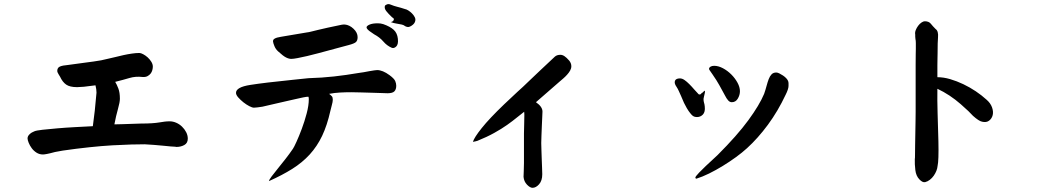

<svg xmlns="http://www.w3.org/2000/svg" viewBox="-20 -773 5040 922"><path d="M881.8 -107.4Q881.8 -85.9 865.2 -76.7Q848.6 -67.4 827.1 -67.4Q825.2 -67.4 824.2 -67.9Q823.2 -68.4 821.3 -68.4Q814.5 -68.4 799.3 -69.8Q784.2 -71.3 764.2 -73.2Q744.1 -75.2 720.7 -77.1Q697.3 -79.1 674.8 -80.1Q649.4 -80.1 610.4 -79.1Q571.3 -78.1 520.5 -75.2Q469.7 -72.3 409.2 -65.9Q348.6 -59.6 281.2 -49.8L244.1 -43Q218.8 -36.1 205.6 -33.7Q192.4 -31.2 186.5 -31.2Q168.9 -31.2 155.3 -40Q141.6 -48.8 132.3 -61.5Q123 -74.2 117.7 -87.4Q112.3 -100.6 112.3 -108.4Q112.3 -119.1 122.1 -128.4Q131.8 -137.7 145.5 -142.6Q154.3 -146.5 184.6 -149.9Q214.8 -153.3 255.4 -156.7Q295.9 -160.2 341.3 -162.6Q386.7 -165 425.8 -167Q430.7 -201.2 435.1 -241.2Q439.5 -281.2 443.4 -328.1Q443.4 -343.8 438.5 -363.3Q404.3 -358.4 382.8 -356.4Q361.3 -354.5 350.6 -354.5Q315.4 -354.5 297.9 -366.7Q280.3 -378.9 268.6 -404.3Q267.6 -406.2 261.2 -416.5Q254.9 -426.8 254.9 -431.6Q254.9 -448.2 268.1 -453.6Q281.2 -459 305.7 -460.9L392.6 -472.7Q411.1 -474.6 428.7 -477.5Q446.3 -480.5 465.8 -483.4L500 -491.2Q514.6 -494.1 533.7 -499Q552.7 -503.9 572.8 -508.3Q592.8 -512.7 612.8 -515.6Q632.8 -518.6 649.4 -518.6Q656.2 -518.6 667.5 -512.7Q678.7 -506.8 689 -497.6Q699.2 -488.3 706.5 -476.6Q713.9 -464.8 713.9 -453.1Q713.9 -445.3 711.4 -436Q709 -426.8 703.1 -419.4Q697.3 -412.1 688 -407.2Q678.7 -402.3 665 -403.3Q630.9 -407.2 601.6 -398.4Q572.3 -389.6 533.2 -379.9Q541 -367.2 548.3 -348.1Q555.7 -329.1 555.7 -298.8Q555.7 -282.2 546.4 -249.5Q537.1 -216.8 529.3 -175.8Q538.1 -175.8 569.8 -176.8Q601.6 -177.7 657.2 -179.7Q688.5 -179.7 709.5 -181.2Q730.5 -182.6 745.1 -185.1Q759.8 -187.5 771 -189Q782.2 -190.4 794.9 -190.4Q810.5 -190.4 826.2 -183.6Q841.8 -176.8 854 -165Q866.2 -153.3 874 -138.2Q881.8 -123 881.8 -107.4Z M1697.3 -594.7Q1697.3 -578.1 1689 -570.8Q1680.7 -563.5 1654.3 -556.6Q1639.6 -552.7 1616.2 -546.4Q1592.8 -540 1565.4 -532.7Q1538.1 -525.4 1509.3 -517.6Q1480.5 -509.8 1455.1 -503.9Q1429.7 -498 1409.2 -494.1Q1388.7 -490.2 1378.9 -490.2Q1367.2 -490.2 1353.5 -497.1Q1339.8 -503.9 1315.4 -526.4Q1303.7 -537.1 1297.9 -551.3Q1292 -565.4 1291 -574.2Q1291 -582 1296.4 -585.9Q1301.8 -589.8 1310.1 -592.3Q1318.4 -594.7 1328.6 -596.2Q1338.9 -597.7 1348.6 -599.6L1453.1 -617.2Q1462.9 -618.2 1475.6 -621.6Q1488.3 -625 1507.3 -629.4Q1526.4 -633.8 1553.7 -640.1Q1581.1 -646.5 1621.1 -654.3Q1626 -655.3 1629.4 -655.3Q1632.8 -655.3 1635.7 -655.3Q1658.2 -653.3 1677.7 -634.8Q1697.3 -616.2 1697.3 -594.7ZM1578.1 -293.9Q1578.1 -284.2 1573.2 -267.1Q1568.4 -250 1566.4 -240.2Q1550.8 -170.9 1526.9 -120.6Q1502.9 -70.3 1467.3 -31.2Q1431.6 7.8 1383.3 38.1Q1335 68.4 1271.5 96.7Q1272.5 89.8 1284.7 73.7Q1296.9 57.6 1314 36.6Q1331.1 15.6 1350.6 -9.3Q1370.1 -34.2 1386.7 -58.6Q1391.6 -65.4 1403.8 -92.3Q1416 -119.1 1429.2 -154.3Q1442.4 -189.5 1452.6 -228Q1462.9 -266.6 1462.9 -296.9Q1462.9 -305.7 1460.9 -308.6Q1452.1 -308.6 1435.5 -305.2Q1418.9 -301.8 1397.9 -296.9Q1377 -292 1352.5 -286.6Q1328.1 -281.2 1303.7 -275.4L1240.2 -260.7Q1226.6 -258.8 1216.3 -257.3Q1206.1 -255.9 1199.2 -255.9Q1191.4 -255.9 1177.2 -263.2Q1163.1 -270.5 1148.9 -281.7Q1134.8 -293 1124 -305.2Q1113.3 -317.4 1113.3 -327.1Q1113.3 -354.5 1181.6 -365.2Q1250 -376 1384.8 -389.6L1460.9 -397.5Q1526.4 -399.4 1583.5 -405.8Q1640.6 -412.1 1704.1 -422.9Q1713.9 -423.8 1727.1 -426.3Q1740.2 -428.7 1753.4 -431.2Q1766.6 -433.6 1777.3 -435.1Q1788.1 -436.5 1791 -436.5Q1817.4 -436.5 1850.6 -412.1Q1873 -395.5 1877.9 -383.8Q1882.8 -372.1 1882.8 -361.3Q1882.8 -343.8 1874 -334.5Q1865.2 -325.2 1840.8 -325.2Q1832 -325.2 1812 -326.2Q1792 -327.1 1767.1 -327.6Q1742.2 -328.1 1715.3 -329.1Q1688.5 -330.1 1667 -330.1Q1638.7 -330.1 1611.8 -328.6Q1585 -327.1 1560.5 -322.3Q1569.3 -315.4 1573.7 -310.5Q1578.1 -305.7 1578.1 -293.9ZM1820.3 -657.2Q1853.5 -645.5 1870.6 -629.9Q1887.7 -614.3 1890.6 -586.9Q1893.6 -559.6 1882.3 -549.3Q1871.1 -539.1 1860.4 -543.9Q1837.9 -553.7 1820.8 -573.7Q1803.7 -593.8 1776.4 -608.4L1753.9 -624Q1740.2 -634.8 1740.2 -641.6Q1740.2 -648.4 1754.4 -654.8Q1768.6 -661.1 1793.9 -661.1Q1800.8 -661.1 1807.1 -660.2Q1813.5 -659.2 1820.3 -657.2ZM1973.6 -670.9Q1970.7 -659.2 1957.5 -650.4Q1944.3 -641.6 1936.5 -643.6Q1928.7 -644.5 1923.3 -648.9Q1918 -653.3 1908.2 -655.3Q1894.5 -658.2 1881.8 -660.2Q1869.1 -662.1 1856.4 -667Q1867.2 -668.9 1870.6 -676.8Q1874 -684.6 1863.3 -689.5Q1843.8 -708 1834.5 -720.2Q1825.2 -732.4 1828.1 -744.1Q1830.1 -749 1838.4 -752Q1846.7 -754.9 1855.5 -751Q1872.1 -744.1 1888.2 -740.2Q1904.3 -736.3 1924.8 -729.5Q1931.6 -728.5 1940.9 -722.7Q1950.2 -716.8 1958.5 -708.5Q1966.8 -700.2 1971.7 -690.4Q1976.6 -680.7 1973.6 -670.9Z M2585 -237.3Q2585 -233.4 2584 -213.4Q2583 -193.4 2582 -168.9Q2581.1 -144.5 2580.1 -121.1Q2579.1 -97.7 2579.1 -85.9Q2579.1 -69.3 2580.1 -48.8Q2581.1 -28.3 2581.5 -8.3Q2582 11.7 2583 30.8Q2584 49.8 2584 63.5Q2584 94.7 2568.8 111.8Q2553.7 128.9 2537.1 128.9Q2525.4 128.9 2510.7 113.8Q2496.1 98.6 2494.1 76.2Q2494.1 68.4 2495.1 49.8Q2496.1 31.2 2496.1 9.8V-131.8Q2496.1 -147.5 2497.1 -173.8Q2498 -200.2 2498 -221.7Q2498 -226.6 2497.6 -229.5Q2497.1 -232.4 2497.1 -236.3Q2481.4 -224.6 2461.9 -208.5Q2442.4 -192.4 2415.5 -173.3Q2388.7 -154.3 2353.5 -134.8Q2318.4 -115.2 2272.5 -96.7Q2268.6 -95.7 2263.2 -94.2Q2257.8 -92.8 2251 -91.8Q2256.8 -112.3 2293.5 -158.2Q2330.1 -204.1 2400.4 -271.5L2464.8 -332Q2477.5 -342.8 2491.2 -356Q2504.9 -369.1 2524.9 -388.2Q2544.9 -407.2 2573.2 -434.1Q2601.6 -460.9 2644.5 -501Q2654.3 -509.8 2670.9 -509.8Q2680.7 -509.8 2690.4 -503.4Q2700.2 -497.1 2713.9 -481.4Q2723.6 -468.8 2723.6 -455.1Q2723.6 -444.3 2717.8 -434.1Q2711.9 -423.8 2703.1 -414.1Q2694.3 -404.3 2684.6 -396Q2674.8 -387.7 2667 -380.9L2553.7 -282.2Q2585 -260.7 2585 -237.3Z M3533.2 -335Q3533.2 -316.4 3522.9 -299.3Q3512.7 -282.2 3494.1 -282.2Q3484.4 -282.2 3476.6 -291Q3468.8 -299.8 3461.9 -313.5Q3454.1 -328.1 3447.3 -340.3Q3440.4 -352.5 3434.1 -364.3Q3427.7 -376 3419.9 -388.2Q3412.1 -400.4 3401.4 -416Q3389.6 -432.6 3387.2 -436.5Q3384.8 -440.4 3384.8 -441.4Q3384.8 -448.2 3391.6 -452.6Q3398.4 -457 3409.2 -457Q3429.7 -457 3451.7 -445.3Q3473.6 -433.6 3491.7 -415.5Q3509.8 -397.5 3521.5 -376Q3533.2 -354.5 3533.2 -335ZM3763.7 -385.7Q3766.6 -379.9 3766.6 -373Q3766.6 -366.2 3766.6 -360.4Q3766.6 -352.5 3762.7 -341.3Q3758.8 -330.1 3752.9 -318.4Q3715.8 -239.3 3667.5 -173.8Q3619.1 -108.4 3567.4 -61.5Q3543.9 -40 3513.7 -18.1Q3483.4 3.9 3450.7 23.9Q3418 43.9 3385.3 60.1Q3352.5 76.2 3324.2 85Q3319.3 85 3319.3 78.1Q3319.3 77.1 3322.8 72.3Q3326.2 67.4 3337.4 55.7Q3348.6 43.9 3369.6 23.9Q3390.6 3.9 3425.8 -28.3Q3520.5 -123 3573.7 -195.8Q3627 -268.6 3649.4 -322.3Q3656.2 -341.8 3661.1 -360.4Q3666 -378.9 3671.4 -393.1Q3676.8 -407.2 3685.1 -416Q3693.4 -424.8 3708 -424.8Q3713.9 -424.8 3722.7 -420.4Q3731.4 -416 3740.2 -410.2Q3749 -404.3 3755.4 -397.5Q3761.7 -390.6 3763.7 -385.7ZM3364.3 -261.7Q3367.2 -235.4 3355.5 -223.1Q3343.8 -210.9 3327.1 -210.9Q3320.3 -210.9 3314 -212.9Q3307.6 -214.8 3301.3 -221.7Q3294.9 -228.5 3286.6 -240.2Q3278.3 -252 3268.6 -271.5Q3264.6 -278.3 3260.3 -289.1Q3255.9 -299.8 3250.5 -312Q3245.1 -324.2 3239.7 -335.9Q3234.4 -347.7 3228.5 -356.4Q3216.8 -373 3221.2 -384.8Q3225.6 -396.5 3245.1 -396.5Q3255.9 -396.5 3267.1 -388.7Q3278.3 -380.9 3290 -369.1Q3301.8 -357.4 3313 -344.2Q3324.2 -331.1 3335 -320.3Q3342.8 -317.4 3346.7 -322.8Q3350.6 -328.1 3353.5 -328.1Q3364.3 -340.8 3365.2 -335.9Q3366.2 -331.1 3362.3 -316.4L3360.4 -308.6Q3358.4 -300.8 3358.4 -297.9Q3358.4 -287.1 3360.8 -279.8Q3363.3 -272.5 3364.3 -261.7Z M4716.8 -294.9Q4736.3 -278.3 4743.7 -257.8Q4751 -237.3 4747.1 -220.7Q4743.2 -204.1 4730 -193.8Q4716.8 -183.6 4696.3 -188.5Q4680.7 -191.4 4652.3 -216.8Q4644.5 -225.6 4630.4 -239.3Q4616.2 -252.9 4593.8 -272.5Q4568.4 -294.9 4539.6 -314Q4510.7 -333 4481.4 -346.7Q4480.5 -292 4482.4 -229.5Q4484.4 -167 4486.3 -93.8Q4488.3 -2 4482.4 23.4Q4481.4 35.2 4476.6 47.4Q4471.7 59.6 4463.9 70.8Q4456.1 82 4445.3 90.3Q4434.6 98.6 4422.9 101.6Q4410.2 104.5 4395.5 88.9Q4378.9 72.3 4375.5 43.5Q4372.1 14.6 4373 -8.8Q4374 -11.7 4374 -30.8Q4374 -49.8 4374.5 -76.7Q4375 -103.5 4375.5 -134.3Q4376 -165 4376.5 -191.9Q4377 -218.8 4377 -237.3Q4377 -255.9 4377 -258.8Q4377 -259.8 4377 -280.3Q4377 -300.8 4377 -330.6Q4377 -360.4 4377 -395.5Q4377 -430.7 4377 -460.9Q4377 -491.2 4377.4 -512.7Q4377.9 -534.2 4377.9 -538.1Q4377.9 -553.7 4377.9 -565.9Q4377.9 -578.1 4376 -585.9Q4375 -589.8 4375 -597.2Q4375 -604.5 4375 -606.4Q4373 -617.2 4377.4 -628.4Q4381.8 -639.6 4389.2 -649.4Q4396.5 -659.2 4405.3 -665Q4414.1 -670.9 4420.9 -670.9Q4440.4 -670.9 4449.7 -659.2Q4459 -647.5 4472.7 -633.8Q4487.3 -624 4484.4 -592.8Q4483.4 -582 4482.9 -564Q4482.4 -545.9 4482.4 -518.6Q4482.4 -507.8 4481.9 -492.2Q4481.4 -476.6 4481.4 -459.5Q4481.4 -442.4 4481.4 -427.2Q4481.4 -412.1 4481.4 -402.3Q4510.7 -402.3 4542.5 -393.1Q4574.2 -383.8 4606 -368.7Q4637.7 -353.5 4666 -334.5Q4694.3 -315.4 4716.8 -294.9Z"/></svg>

Font: JasonHandwriting1
Style: Regular
Weight: 400
Version: Version 1.48.20